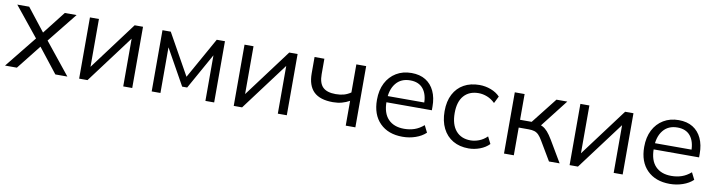

<svg xmlns="http://www.w3.org/2000/svg" viewBox="-25 -1027 5766 1551"><g transform="rotate(10 2858.0 -251.0)"><path d="M16.1 0 241 -279.5V-238.9L28 -502.3H125.7L286.6 -297.3H257.5L417.8 -502.3H514.5L304.6 -240.5V-277.3L527.4 0H428.8L256.9 -219H286.6L113.2 0Z M624 0V-502.3H697.8V-74.8H671.5L990.8 -502.3H1059.4V0H985.6V-428.1H1012.9L692.6 0Z M1219 0V-502.3H1287L1475.3 -165.4L1664.1 -502.3H1731.5V0H1659.7V-412.2H1681.1L1495.8 -80.9H1454.8L1269.4 -412.7H1290.8V0Z M1892 0V-502.3H1965.8V-74.8H1939.5L2258.8 -502.3H2327.4V0H2253.6V-428.1H2280.9L1960.6 0Z M2810.7 0V-203.6Q2781.6 -186.9 2747.9 -177.8Q2714.2 -168.7 2675.3 -168.7Q2568.6 -168.7 2517.5 -218.5Q2466.5 -268.3 2466.5 -369.1V-502.3H2547V-375.3Q2547 -302.3 2580.6 -269.5Q2614.1 -236.8 2685.7 -236.8Q2723.2 -236.8 2752.3 -244.9Q2781.4 -253 2809.3 -271.9V-502.3H2889.8V0Z M3277.3 8.9Q3159.3 8.9 3091.1 -59.7Q3022.8 -128.4 3022.8 -249.9Q3022.8 -329.4 3052.7 -387.9Q3082.7 -446.3 3136.6 -478.8Q3190.5 -511.3 3261.3 -511.3Q3330 -511.3 3377.2 -482.1Q3424.3 -453 3449.3 -399.4Q3474.3 -345.8 3474.3 -272.9V-243.1H3084.5V-294.2H3420.8L3403.8 -280.8Q3403.8 -361.4 3367.7 -406Q3331.5 -450.7 3261.2 -450.7Q3185.4 -450.7 3143.5 -398.3Q3101.5 -345.8 3101.5 -257.2V-248.5Q3101.5 -153.7 3148.1 -105.3Q3194.7 -56.8 3278.7 -56.8Q3323.9 -56.8 3363.2 -70.2Q3402.6 -83.6 3438.7 -114.9L3467.2 -57.9Q3433.9 -26.2 3383.3 -8.7Q3332.8 8.9 3277.3 8.9Z M3818.8 8.9Q3745 8.9 3690.5 -22.8Q3636 -54.5 3606.4 -113.8Q3576.8 -173 3576.8 -254.5Q3576.8 -335.9 3606.9 -393.4Q3637 -450.9 3691.3 -481.1Q3745.6 -511.3 3818.8 -511.3Q3867.2 -511.3 3912.6 -494.2Q3958 -477.1 3987.4 -446L3958.5 -388.1Q3928.8 -417.4 3893.5 -431.2Q3858.1 -445 3823.4 -445Q3746.4 -445 3703 -395.9Q3659.7 -346.7 3659.7 -253.5Q3659.7 -159.7 3703 -108.7Q3746.4 -57.8 3823.4 -57.8Q3856.6 -57.8 3892.2 -71.1Q3927.8 -84.4 3958.5 -114.2L3987.4 -56.8Q3957 -25.2 3911.1 -8.1Q3865.2 8.9 3818.8 8.9Z M4109 0V-502.3H4189.5V-291.1H4284.6L4450.7 -502.3H4539.6L4350.4 -259.4L4327.6 -284Q4356.7 -281 4377.7 -270.1Q4398.6 -259.2 4418.4 -236.9Q4438.2 -214.6 4461.4 -175.7L4565.3 0H4477.9L4385.5 -155.7Q4368.8 -184.5 4353.4 -199.9Q4338 -215.3 4318.6 -221.4Q4299.2 -227.4 4270.3 -227.4H4189.5V0Z M4647 0V-502.3H4720.8V-74.8H4694.5L5013.8 -502.3H5082.4V0H5008.6V-428.1H5035.9L4715.6 0Z M5469.3 8.9Q5351.3 8.9 5283.1 -59.7Q5214.8 -128.4 5214.8 -249.9Q5214.8 -329.4 5244.7 -387.9Q5274.7 -446.3 5328.6 -478.8Q5382.5 -511.3 5453.3 -511.3Q5522 -511.3 5569.2 -482.1Q5616.3 -453 5641.3 -399.4Q5666.3 -345.8 5666.3 -272.9V-243.1H5276.5V-294.2H5612.8L5595.8 -280.8Q5595.8 -361.4 5559.7 -406Q5523.5 -450.7 5453.2 -450.7Q5377.4 -450.7 5335.5 -398.3Q5293.5 -345.8 5293.5 -257.2V-248.5Q5293.5 -153.7 5340.1 -105.3Q5386.7 -56.8 5470.7 -56.8Q5515.9 -56.8 5555.2 -70.2Q5594.6 -83.6 5630.7 -114.9L5659.2 -57.9Q5625.9 -26.2 5575.3 -8.7Q5524.8 8.9 5469.3 8.9Z"/></g></svg>

Font: Mulish ExtraLight
Style: Regular
Weight: 200
Designer: Vernon Adams
Foundry: Vernon Adams
Version: Version 3.603